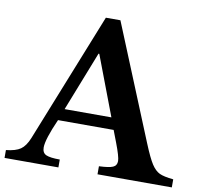

<svg xmlns="http://www.w3.org/2000/svg" viewBox="-97 -871 1020 962"><g transform="rotate(10 412.5 -390.0)"><path d="M524 -173 501 -233H218Q171 -127 171 -86Q171 -58 191.5 -49Q212 -40 261 -40V0H-13V-40Q36 -45 60.5 -62Q85 -79 102 -121L365 -780H439L678 -196Q707 -125 726 -96Q745 -67 767 -56.5Q789 -46 838 -41V0H460V-41Q511 -43 530.5 -51.5Q550 -60 550 -83Q550 -105 524 -173ZM360 -596 241 -293H479L364 -596Z"/></g></svg>

Font: Libre Baskerville
Style: Bold
Weight: 700
Designer: Pablo Impallari, Rodrigo Fuenzalida
Foundry: Pablo Impallari, Rodrigo Fuenzalida
Version: Version 1.000